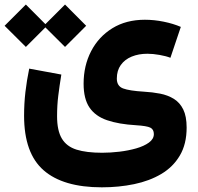

<svg xmlns="http://www.w3.org/2000/svg" viewBox="-67 -551 865 838"><path d="M722.2 -433.6Q689.5 -447.8 647.7 -456.3Q606 -464.8 565.4 -464.8Q483.4 -464.8 423.3 -427.7Q363.3 -390.6 330.6 -327.4Q297.9 -264.2 297.9 -185.5Q297.9 -119.6 323.5 -81.8Q349.1 -43.9 400.1 -26.4Q451.2 -8.8 526.9 -4.4Q573.7 -1.5 589.1 6.1Q604.5 13.7 604.5 34.2Q604.5 55.7 583 71.3Q561.5 86.9 527.3 96.7Q493.2 106.4 453.9 111.1Q414.6 115.7 378.9 115.7Q310.5 115.7 267.1 102.1Q223.6 88.4 202.9 53.7Q182.1 19 182.1 -43.5Q182.1 -91.3 187.3 -133.1Q192.4 -174.8 200.7 -225.6L60.5 -251.5Q49.8 -199.7 43.9 -149.2Q38.1 -98.6 38.1 -45.9Q38.1 117.7 123.3 192.1Q208.5 266.6 377.4 266.6Q451.7 266.6 518.6 252.7Q585.4 238.8 637 208.3Q688.5 177.7 718 127.7Q747.6 77.6 747.6 5.9Q747.6 -43.5 732.7 -73.5Q717.8 -103.5 691.7 -119.6Q665.5 -135.7 631.8 -142.3Q598.1 -148.9 560.5 -150.9Q497.6 -154.8 470.2 -165Q442.9 -175.3 442.9 -208Q442.9 -243.2 460.2 -267.3Q477.5 -291.5 507.8 -304Q538.1 -316.4 576.2 -316.4Q600.6 -316.4 629.4 -311.3Q658.2 -306.2 676.8 -298.8ZM124 -438.5 216.8 -346.2 309.1 -438.5 216.8 -531.2ZM-46.9 -438.5 45.9 -346.2 138.2 -438.5 45.9 -531.2Z"/></svg>

Font: Estedad-FD-VF Thin
Style: Regular
Weight: 100
Designer: Amin Abedi
Version: Version 5.0